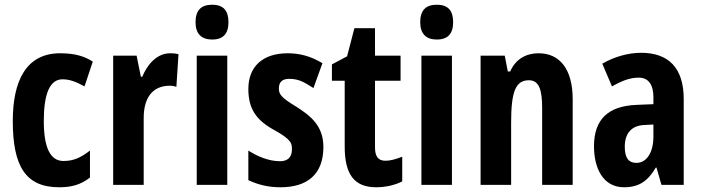

<svg xmlns="http://www.w3.org/2000/svg" viewBox="-20 -781 2967 811"><path d="M230 10C281 10 320 0 360 -31V-145C321 -115 291 -101 248 -101C192 -101 165 -158 165 -270C165 -384 190 -446 244 -446C274 -446 301 -436 337 -416L372 -521C338 -542 300 -556 234 -556C89 -556 34 -437 34 -270C34 -79 88 10 230 10Z M699 -556C642 -556 602 -508 581 -457H575L557 -546H458V0H587V-279C586 -364 621 -419 698 -419C701 -419 717 -418 725 -414L734 -552C718 -556 707 -556 699 -556Z M876 -761C828 -761 806 -736 806 -687C806 -639 830 -614 876 -614C923 -614 945 -639 945 -687C945 -735 925 -761 876 -761ZM940 -546H811V0H940Z M1346 -160C1346 -249 1293 -291 1232 -330C1164 -371 1158 -384 1158 -408C1158 -434 1172 -448 1202 -448C1246 -448 1270 -430 1304 -409L1342 -514C1292 -544 1246 -556 1195 -556C1090 -556 1029 -500 1029 -405C1029 -322 1062 -274 1136 -233C1215 -190 1213 -173 1213 -149C1213 -118 1196 -100 1163 -100C1113 -100 1065 -122 1029 -145V-20C1072 0 1114 10 1165 10C1276 10 1346 -43 1346 -160Z M1608 -102C1577 -102 1564 -121 1564 -158V-440H1672V-546H1564V-662H1477L1446 -543L1382 -509V-440H1436V-162C1436 -46 1475 10 1569 10C1608 10 1649 1 1679 -15V-119C1650 -108 1629 -102 1608 -102Z M1825 -761C1777 -761 1755 -736 1755 -687C1755 -639 1779 -614 1825 -614C1872 -614 1894 -639 1894 -687C1894 -735 1874 -761 1825 -761ZM1889 -546H1760V0H1889Z M2255 -556C2205 -556 2159 -534 2135 -479H2125L2112 -546H2010V0H2139V-264C2139 -394 2158 -442 2214 -442C2257 -442 2270 -402 2270 -325V0H2399V-362C2399 -488 2345 -556 2255 -556Z M2688 -558C2633 -558 2574 -541 2524 -512L2565 -416C2611 -442 2643 -453 2678 -453C2721 -453 2740 -421 2740 -370V-341L2668 -338C2551 -333 2489 -279 2489 -163C2489 -74 2525 10 2616 10C2680 10 2717 -17 2750 -73H2753L2774 0H2868V-363C2868 -494 2804 -558 2688 -558ZM2702 -253 2740 -255V-204C2740 -136 2711 -93 2668 -93C2636 -93 2619 -113 2619 -161C2619 -216 2646 -251 2702 -253Z"/></svg>

Font: Noto Sans Gurmukhi UI ExtraCondensed
Style: Bold
Weight: 700
Width: 2
Designer: Jelle Bosma - Monotype Design Team
Foundry: Monotype Imaging Inc.
Version: Version 2.004